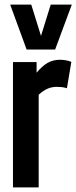

<svg xmlns="http://www.w3.org/2000/svg" viewBox="-20 -809 330 829"><path d="M138 -541V-495Q162 -524 185.5 -537.5Q209 -551 240 -551Q250 -551 262.5 -549Q275 -547 288 -542L269 -428Q257 -432 245 -433Q233 -434 224 -434Q205 -434 186.5 -426.5Q168 -419 147 -400V0H36V-541ZM290 -789 218 -595H95L24 -789H115L157 -654L199 -789Z"/></svg>

Font: Georama Condensed SemiBold
Style: Regular
Weight: 600
Width: 3
Designer: Jean-Baptiste Levee
Foundry: Production Type
Version: Version 1.000